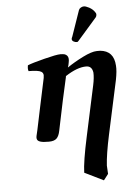

<svg xmlns="http://www.w3.org/2000/svg" viewBox="-61 -725 682 1007"><g transform="rotate(-5 280.5 -222.0)"><path d="M101.1 -368.2Q96.2 -378.4 100.1 -398.9Q125 -409.2 189.5 -425.5Q253.9 -441.9 274.9 -441.9Q284.2 -441.9 295.9 -439.9Q313 -434.1 315.9 -418Q317.4 -407.7 314.9 -397Q314.5 -394.5 313.5 -389.4Q312.5 -384.3 312 -381.8Q310.1 -377 308.1 -369.1Q345.2 -394.5 392.1 -418Q439 -441.4 465.8 -441.9H483.9Q555.7 -435.5 560.1 -356.9Q562.5 -329.6 553.2 -282.2L492.2 0Q470.2 102.1 466.8 161.1Q466.8 174.8 469.2 205.1L444.8 236.8L345.2 188Q346.7 130.4 375 0L432.1 -265.1Q440.4 -303.7 439 -331.1Q434.1 -366.2 403.8 -366.2Q356.4 -366.2 293.9 -325.2Q293.9 -320.8 293 -318.8Q281.7 -271.5 267.1 -202.4Q252.4 -133.3 243.2 -87.9L233.9 -43Q228.5 -15.1 215.8 -2.7Q203.1 9.8 174.8 9.8Q155.8 9.8 147.9 8.8Q125.5 6.3 117.4 -1.5Q109.4 -9.3 112.8 -25.9Q116.2 -38.1 120.1 -57.1Q124.5 -77.6 144.3 -172.6Q164.1 -267.6 172.9 -307.1Q178.2 -327.6 178.2 -340.8Q176.8 -353.5 167 -358.9Q151.9 -368.2 101.1 -368.2ZM419.9 -681.2Q428.2 -681.2 446.8 -671.9Q467.3 -660.6 477.1 -644Q481 -640.1 481 -632.8Q481 -624 476.1 -618.2L377.9 -505.9Q372.1 -498 367.2 -498Q357.4 -498 349.1 -502.9Q340.8 -507.8 340.8 -516.1Q340.8 -517.1 341.3 -518.8Q341.8 -520.5 341.8 -521Q342.3 -522.5 343.5 -524.9Q344.7 -527.3 345.2 -528.8L392.1 -664.1Q395 -671.9 403.1 -676.5Q411.1 -681.2 419.9 -681.2Z"/></g></svg>

Font: Common Serif
Style: Bold Italic
Weight: 700
Italic angle: -12°
Designer: Philipp H. Poll, Khaled Hosny
Foundry: Stefan Peev, Context Ltd.
Version: Version 1.026